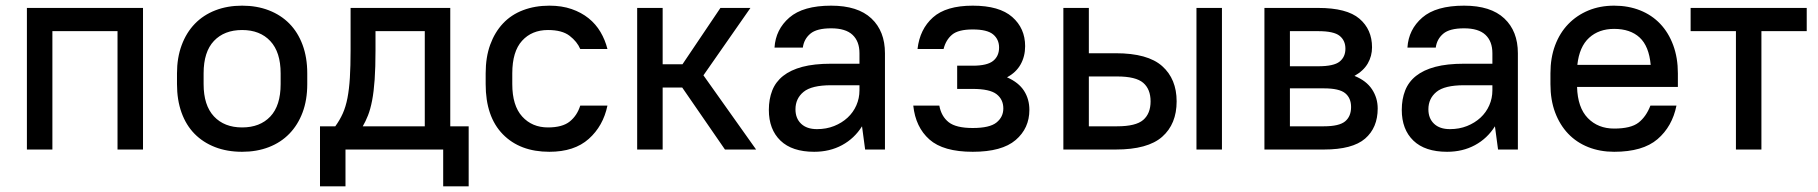

<svg xmlns="http://www.w3.org/2000/svg" viewBox="-20 -528 6420 678"><path d="M395 -418H165V0H75V-500H485V0H395Z M835 8Q782 8 739.5 -8.5Q697 -25 667 -55.5Q637 -86 621 -130.5Q605 -175 605 -231V-269Q605 -324 621.5 -368.5Q638 -413 668 -444Q698 -475 740.5 -491.5Q783 -508 835 -508Q887 -508 929.5 -491.5Q972 -475 1002 -444.5Q1032 -414 1048.5 -369.5Q1065 -325 1065 -269V-231Q1065 -175 1048.5 -131Q1032 -87 1002 -56Q972 -25 929.5 -8.5Q887 8 835 8ZM835 -78Q898 -78 934.5 -116.5Q971 -155 971 -231V-269Q971 -344 934.5 -383Q898 -422 835 -422Q772 -422 735.5 -383.5Q699 -345 699 -269V-231Q699 -156 735.5 -117Q772 -78 835 -78Z M1545 0H1200V130H1110V-82H1164Q1180 -104 1190.5 -127.5Q1201 -151 1207 -182Q1213 -213 1215.5 -253.5Q1218 -294 1218 -350V-500H1570V-82H1635V130H1545ZM1306 -350Q1306 -290 1303 -247Q1300 -204 1294 -173Q1288 -142 1279.5 -120.5Q1271 -99 1261 -82H1480V-418H1306Z M1920 8Q1816 8 1755.5 -54Q1695 -116 1695 -231V-269Q1695 -326 1711 -370Q1727 -414 1756 -445Q1785 -476 1827 -492Q1869 -508 1920 -508Q1964 -508 1998.5 -496Q2033 -484 2058.5 -463.5Q2084 -443 2100.5 -415Q2117 -387 2125 -355H2029Q2018 -381 1991.5 -401.5Q1965 -422 1915 -422Q1858 -422 1823.5 -384Q1789 -346 1789 -269V-231Q1789 -155 1824 -116.5Q1859 -78 1915 -78Q1966 -78 1992 -99Q2018 -120 2029 -155H2125Q2110 -83 2059 -37.5Q2008 8 1920 8Z M2389 -219H2320V0H2230V-500H2320V-301H2390L2524 -500H2630L2464 -262L2650 0H2540Z M2855 8Q2777 8 2736 -31.5Q2695 -71 2695 -140Q2695 -178 2707 -208.5Q2719 -239 2745.5 -260Q2772 -281 2813.5 -292Q2855 -303 2915 -303H3015V-340Q3015 -382 2990.5 -405Q2966 -428 2915 -428Q2864 -428 2841.5 -409Q2819 -390 2815 -360H2715Q2719 -424 2767.5 -466Q2816 -508 2915 -508Q3009 -508 3057 -463Q3105 -418 3105 -340V0H3035L3024 -82Q2997 -39 2953.5 -15.5Q2910 8 2855 8ZM2865 -72Q2898 -72 2925.5 -83Q2953 -94 2973 -112.5Q2993 -131 3004 -156Q3015 -181 3015 -209V-227H2915Q2846 -227 2817.5 -203.5Q2789 -180 2789 -142Q2789 -110 2809 -91Q2829 -72 2865 -72Z M3415 -508Q3509 -508 3554.5 -468Q3600 -428 3600 -365Q3600 -329 3584 -300.5Q3568 -272 3536 -255Q3577 -237 3596 -207.5Q3615 -178 3615 -140Q3615 -75 3566.5 -33.5Q3518 8 3415 8Q3311 8 3262 -35.5Q3213 -79 3205 -155H3297Q3304 -117 3330 -96.5Q3356 -76 3415 -76Q3475 -76 3499 -95.5Q3523 -115 3523 -145Q3523 -177 3499 -195.5Q3475 -214 3415 -214H3360V-296H3415Q3466 -296 3487 -313Q3508 -330 3508 -360Q3508 -389 3487 -406.5Q3466 -424 3415 -424Q3364 -424 3342 -405.5Q3320 -387 3312 -355H3220Q3228 -425 3274.5 -466.5Q3321 -508 3415 -508Z M3735 -500H3825V-340H3920Q4033 -340 4084 -294.5Q4135 -249 4135 -170Q4135 -90 4084 -45Q4033 0 3920 0H3735ZM4205 -500H4295V0H4205ZM3825 -258V-82H3925Q3991 -82 4017 -104.5Q4043 -127 4043 -170Q4043 -213 4017 -235.5Q3991 -258 3925 -258Z M4445 -500H4635Q4736 -500 4780.5 -462Q4825 -424 4825 -361Q4825 -330 4810 -304Q4795 -278 4763 -260Q4805 -243 4825 -212.5Q4845 -182 4845 -145Q4845 -77 4800.5 -38.5Q4756 0 4655 0H4445ZM4535 -216V-82H4655Q4709 -82 4730 -99.5Q4751 -117 4751 -150Q4751 -182 4730 -199Q4709 -216 4655 -216ZM4535 -418V-294H4635Q4690 -294 4710.5 -310.5Q4731 -327 4731 -356Q4731 -385 4710.5 -401.5Q4690 -418 4635 -418Z M5090 8Q5012 8 4971 -31.5Q4930 -71 4930 -140Q4930 -178 4942 -208.5Q4954 -239 4980.5 -260Q5007 -281 5048.5 -292Q5090 -303 5150 -303H5250V-340Q5250 -382 5225.5 -405Q5201 -428 5150 -428Q5099 -428 5076.5 -409Q5054 -390 5050 -360H4950Q4954 -424 5002.5 -466Q5051 -508 5150 -508Q5244 -508 5292 -463Q5340 -418 5340 -340V0H5270L5259 -82Q5232 -39 5188.5 -15.5Q5145 8 5090 8ZM5100 -72Q5133 -72 5160.5 -83Q5188 -94 5208 -112.5Q5228 -131 5239 -156Q5250 -181 5250 -209V-227H5150Q5081 -227 5052.5 -203.5Q5024 -180 5024 -142Q5024 -110 5044 -91Q5064 -72 5100 -72Z M5680 8Q5630 8 5588.5 -8.5Q5547 -25 5517.5 -56Q5488 -87 5471.5 -131Q5455 -175 5455 -231V-269Q5455 -324 5471.5 -368Q5488 -412 5518 -443Q5548 -474 5589 -491Q5630 -508 5680 -508Q5730 -508 5771.5 -491.5Q5813 -475 5842.5 -444Q5872 -413 5888.5 -368.5Q5905 -324 5905 -269V-221H5549Q5551 -148 5587 -111Q5623 -74 5680 -74Q5739 -74 5766 -95Q5793 -116 5808 -155H5900Q5885 -81 5833 -36.5Q5781 8 5680 8ZM5680 -426Q5626 -426 5591.5 -394.5Q5557 -363 5550 -299H5809Q5803 -365 5770 -395.5Q5737 -426 5680 -426Z M5950 -500H6360V-418H6200V0H6110V-418H5950Z"/></svg>

Font: PT Root UI Web Medium
Style: Regular
Weight: 500
Designer: Vitaly Kuzmin
Foundry: ParaType Ltd.
Version: Version 1.001W